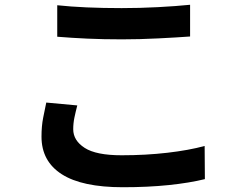

<svg xmlns="http://www.w3.org/2000/svg" viewBox="-20 -747 1040 805"><path d="M220 -725Q276 -719 344 -716Q412 -713 490 -713Q527 -713 565.5 -714Q604 -715 641.5 -717Q679 -719 713.5 -721.5Q748 -724 777 -727V-594Q751 -592 716.5 -590Q682 -588 643.5 -586Q605 -584 565.5 -583Q526 -582 491 -582Q413 -582 347 -585Q281 -588 220 -593ZM304 -305Q297 -278 292 -254Q287 -230 287 -205Q287 -158 335 -127Q383 -96 490 -96Q591 -96 681.5 -106.5Q772 -117 838 -135L839 4Q774 20 687 29Q600 38 495 38Q324 38 239 -16.5Q154 -71 154 -174Q154 -218 161 -253.5Q168 -289 174 -317Z"/></svg>

Font: SpoqaHanSans-Bold
Style: Regular
Weight: 700
Designer: [Spoqa Han Sans] Dong-huui Kim \uAE40 \uB3D9 \uD718   [Noto Sans] Ryoko NISHIZUKA \u897F \u585A \u6DBC \u5B50  (kana & i
Foundry: Spoqa (http://www.spoqa-han-sans.com)
Version: Version 2.000